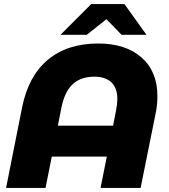

<svg xmlns="http://www.w3.org/2000/svg" viewBox="-20 -929 834 949"><path d="M758 -454Q758 -411 750 -372L675 0H477L508 -155H236L205 0H10L89 -397Q120 -553 216.5 -633.5Q313 -714 465 -714Q601 -714 679.5 -645Q758 -576 758 -454ZM539 -308 554 -385Q560 -415 560 -439Q560 -494 530.5 -522Q501 -550 446 -550Q380 -550 339.5 -513Q299 -476 283 -394L266 -308ZM581 -757 506 -834 409 -757H279L431 -909H595L704 -757Z"/></svg>

Font: Montserrat Alternates ExtraBold
Style: Italic
Weight: 800
Italic angle: -11.3°
Designer: Julieta Ulanovsky
Foundry: Julieta Ulanovsky
Version: Version 7.200